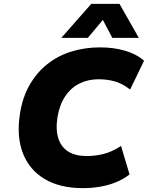

<svg xmlns="http://www.w3.org/2000/svg" viewBox="-20 -961 772 993"><path d="M409 12Q291 12 212 -34.5Q133 -81 99 -167Q65 -253 83 -371Q96 -457 133 -521.5Q170 -586 225 -629.5Q280 -673 349.5 -694.5Q419 -716 498 -716Q567 -716 626 -699Q685 -682 725 -647L653 -498Q613 -529 574 -540Q535 -551 489 -551Q436 -551 392 -529.5Q348 -508 318 -464Q288 -420 277 -354Q267 -288 282.5 -243Q298 -198 335 -176Q372 -154 427 -154Q472 -154 515 -164.5Q558 -175 606 -206L650 -59Q620 -35 581 -19Q542 -3 498.5 4.5Q455 12 409 12ZM297 -765 452 -941H598L698 -765H561L512 -858L434 -765Z"/></svg>

Font: Nunito Sans 6pt Black
Style: Italic
Weight: 900
Italic angle: -9°
Version: Version 3.101;gftools[0.9.27]